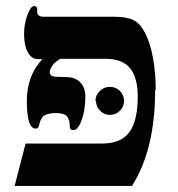

<svg xmlns="http://www.w3.org/2000/svg" viewBox="-20 -607 583 630"><path d="M491 -314 489 -311Q489 -116 413 3H28L64 -136H314Q357 -136 383 -153Q408 -169 420 -204Q432 -238 432 -290Q432 -353 406 -384Q381 -414 326 -414H178Q160 -404 152 -392Q143 -378 143 -371Q143 -355 167 -355L199 -354Q226 -354 243 -337Q260 -320 260 -290Q260 -246 248 -213Q236 -180 221 -180Q209 -180 209 -192Q209 -214 200 -225Q191 -236 164 -236Q140 -236 127 -229Q114 -222 109 -199Q107 -185 97 -185Q82 -185 75 -209Q68 -231 68 -275Q68 -359 119 -413H105Q83 -413 71 -436Q59 -458 59 -496Q59 -528 70 -558Q81 -587 91 -587Q102 -587 102 -578V-569Q102 -552 124 -552H356Q396 -552 418 -541Q440 -530 456 -499Q473 -466 482 -417Q491 -366 491 -314ZM295 -276 293 -275Q293 -294 307 -308Q321 -322 340 -322Q360 -322 373 -309Q387 -295 387 -276Q387 -257 374 -244Q360 -230 341 -230Q322 -230 308 -244Q295 -257 295 -276Z"/></svg>

Font: Libra Serif Modern
Style: Bold
Weight: 700
Designer: Stefan Peev, Context Ltd
Foundry: Ascender Corporation
Version: Version 1.000